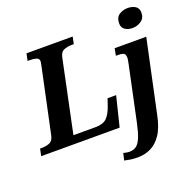

<svg xmlns="http://www.w3.org/2000/svg" viewBox="-191 -939 1350 1348"><g transform="rotate(-20 484.5 -265.0)"><path d="M-23 0 -12 -53H1Q33 -53 59 -63.5Q85 -74 93 -113L195 -593Q201 -620 201 -627Q201 -649 181 -655Q161 -661 129 -661H116L127 -714H472L461 -661H448Q415 -661 388 -650.5Q361 -640 353 -600L240 -61H407Q462 -61 489.5 -88Q517 -115 536 -170L554 -223H618L563 0ZM888 -626Q855 -626 832.5 -641.5Q810 -657 810 -688Q810 -732 838 -751Q866 -770 903 -770Q935 -770 959 -755.5Q983 -741 983 -707Q983 -666 953.5 -646Q924 -626 888 -626ZM613 240Q582 240 558.5 236.5Q535 233 514 228L526 176Q534 178 547.5 180.5Q561 183 571 183Q602 183 623 167Q644 151 659.5 112.5Q675 74 689 8L775 -398Q778 -411 780 -424Q782 -437 782 -441Q782 -468 770 -475.5Q758 -483 729 -483H711L721 -536H957L841 8Q823 97 788.5 147.5Q754 198 709 219Q664 240 613 240Z"/></g></svg>

Font: Noto Serif
Style: Bold Italic
Weight: 700
Italic angle: -12°
Designer: Monotype Design Team
Foundry: Monotype Imaging Inc.
Version: Version 2.013